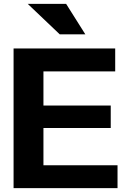

<svg xmlns="http://www.w3.org/2000/svg" viewBox="-20 -970 666 990"><path d="M50 0V-720H574V-602H204V-426H551V-310H204V-118H586V0ZM288 -793 123 -950H321L420 -793Z"/></svg>

Font: Instrument Sans
Style: Bold
Weight: 700
Designer: Rodrigo Fuenzalida
Foundry: fragTYPE
Version: Version 1.000; ttfautohint (v1.8.4.7-5d5b);gftools[0.9.28]